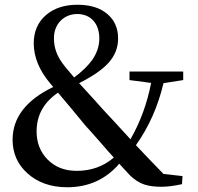

<svg xmlns="http://www.w3.org/2000/svg" viewBox="-20 -773 834 808"><path d="M263 15C352 15 425 -18 482 -84C492 -73 507 -56 527 -35C546 -17 565 -4 586 3C606 10 631 13 660 13C685 13 714 9 746 2L748 -32L668 -41C635 -75 596 -115 552 -162C606 -238 645 -325 668 -423L751 -436V-472H525V-436L616 -424C599 -337 570 -258 529 -187C511 -206 485 -235 450 -273C429 -296 412 -313 401 -326C395 -333 387 -342 377 -353C346 -387 325 -410 313 -423C370 -452 411 -480 437 -509C464 -539 477 -573 477 -611C477 -654 462 -688 433 -713C402 -740 360 -753 306 -753C252 -753 208 -739 174 -710C139 -680 122 -640 122 -591C122 -532 146 -475 193 -420L204 -407C90 -352 33 -278 33 -185C33 -128 54 -81 95 -44C138 -5 194 15 263 15ZM303 -54C252 -54 211 -70 179 -103C149 -134 134 -173 134 -220C134 -288 164 -342 224 -383C263 -338 301 -291 340 -244C355 -228 376 -204 405 -171C428 -144 446 -124 459 -110C416 -73 364 -54 303 -54ZM292 -447C276 -466 264 -480 255 -491C236 -514 223 -536 216 -557C210 -574 207 -592 207 -613C207 -672 249 -714 305 -714C361 -714 398 -675 398 -611C398 -580 388 -550 369 -522C352 -498 327 -473 292 -447Z"/></svg>

Font: AllPunType SemiBold
Style: Regular
Weight: 600
Version: 1.0